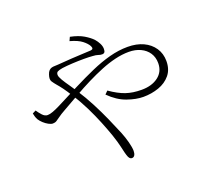

<svg xmlns="http://www.w3.org/2000/svg" viewBox="-136 -944 1271 1164"><g transform="rotate(-20 500.0 -362.0)"><path d="M412 -748 423 -772Q476 -761 508.5 -741.5Q541 -722 560 -702Q574 -686 583 -668Q592 -650 592 -633Q592 -618 587 -611.5Q582 -605 571 -605Q559 -605 547 -609.5Q535 -614 513 -615Q492 -617 456.5 -617Q421 -617 383 -615Q345 -613 316 -609Q292 -605 283 -599.5Q274 -594 274 -580Q274 -568 288 -544.5Q302 -521 320.5 -495Q339 -469 352 -448Q389 -391 418.5 -334Q448 -277 472.5 -222Q497 -167 518 -116Q531 -84 540.5 -48Q550 -12 550 10Q550 26 544 37Q538 48 525 48Q518 48 511.5 41.5Q505 35 500 18Q496 7 487.5 -32Q479 -71 462 -121Q447 -164 426 -216Q405 -268 378 -323Q351 -378 318 -429Q294 -468 278 -489.5Q262 -511 248 -527Q236 -541 226 -556Q216 -571 226 -600Q231 -616 239 -624Q247 -632 256.5 -634.5Q266 -637 277 -637Q288 -637 298 -638Q345 -642 388 -644.5Q431 -647 464.5 -648.5Q498 -650 514 -651Q535 -653 524 -675Q514 -694 488.5 -714Q463 -734 412 -748ZM75 -423Q86 -406 101.5 -389Q117 -372 135 -372Q149 -372 169.5 -379.5Q190 -387 216 -400Q290 -438 358 -472.5Q426 -507 489.5 -535Q553 -563 613 -579Q673 -595 730 -595Q788 -595 831 -575Q874 -555 898.5 -518.5Q923 -482 923 -434Q923 -380 894 -345Q865 -310 818 -293.5Q771 -277 718 -277Q672 -277 615 -297Q558 -317 506 -369L525 -388Q578 -351 622 -336Q666 -321 723 -321Q789 -321 830.5 -352.5Q872 -384 872 -439Q872 -477 853.5 -505Q835 -533 802 -548.5Q769 -564 727 -564Q684 -564 638 -553Q592 -542 544 -522.5Q496 -503 446 -478Q396 -453 344.5 -423.5Q293 -394 240 -364Q213 -349 197.5 -337.5Q182 -326 171.5 -319.5Q161 -313 147 -313Q136 -313 120 -321.5Q104 -330 89.5 -343.5Q75 -357 67 -370Q61 -381 58 -391.5Q55 -402 53 -412Z"/></g></svg>

Font: Source Han Serif JP VF
Style: Regular
Weight: 250
Designer: Ryoko NISHIZUKA 西塚涼子 (kana & ideographs); Frank Grießhammer (Latin, Greek & Cyrillic); Wenlong ZHANG 张文龙 (bopomofo); San
Foundry: Adobe
Version: Version 2.001;hotconv 1.1.0;makeotfexe 2.6.0